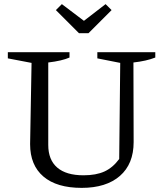

<svg xmlns="http://www.w3.org/2000/svg" viewBox="-20 -901 793 931"><path d="M376 10Q255 10 190.5 -45Q126 -100 126 -202L133 -596L18 -618V-648H317V-622Q281 -606 214 -598V-198Q214 -126 257.5 -88.5Q301 -51 385 -51Q446 -51 486.5 -69.5Q527 -88 558 -130L563 -596L452 -618V-648H733V-622Q690 -605 627 -598L628 -212Q628 -106 561.5 -48Q495 10 376 10ZM363 -740 251 -852 280 -881 387 -800 492 -881 521 -852 409 -740Z"/></svg>

Font: Piazzolla SC
Style: Regular
Weight: 400
Designer: Juan Pablo del Peral
Foundry: Huerta Tipografica
Version: Version 1.330